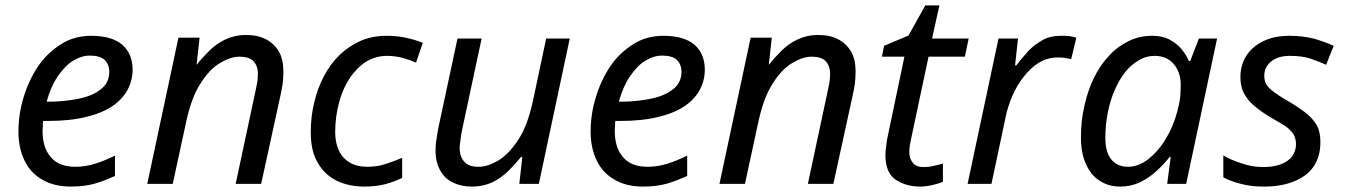

<svg xmlns="http://www.w3.org/2000/svg" viewBox="-20 -678 4958 708"><path d="M242 10C201 10 166 2 137 -15C108 -31 86 -54 71 -85C56 -115 48 -151 48 -192C48 -235 54 -277 67 -319C79 -360 97 -398 120 -433C143 -467 172 -494 205 -515C238 -536 275 -546 316 -546C367 -546 405 -535 431 -513C456 -491 469 -460 469 -421C469 -395 463 -371 451 -348C439 -325 420 -304 395 -287C370 -270 337 -256 298 -247C259 -237 211 -232 156 -232H139C138 -226 138 -220 138 -213C137 -206 137 -200 137 -195C137 -154 147 -122 167 -99C187 -75 217 -63 258 -63C283 -63 307 -67 330 -74C353 -81 377 -91 404 -104V-29C379 -18 354 -8 330 -1C305 6 276 10 242 10ZM152 -303H159C199 -303 236 -307 270 -314C304 -321 331 -332 352 -349C373 -365 383 -387 383 -414C383 -431 377 -446 366 -457C354 -468 336 -473 311 -473C290 -473 269 -466 248 -453C227 -440 209 -420 192 -395C175 -370 162 -339 152 -303Z M617 0H523L638 -539H716L705 -440H706C719 -457 734 -473 751 -490C768 -507 787 -521 810 -532C833 -543 858 -549 887 -549C916 -549 940 -544 961 -533C982 -522 997 -507 1009 -487C1020 -467 1025 -443 1025 -414C1025 -399 1024 -383 1022 -367C1019 -351 1017 -337 1014 -325L943 0H849L921 -337C924 -352 927 -365 929 -376C930 -386 931 -396 931 -405C931 -426 925 -442 914 -453C903 -464 886 -469 863 -469C841 -469 817 -461 792 -446C766 -431 742 -406 720 -371C697 -336 680 -290 667 -231L617 0Z M1325 10C1286 10 1251 3 1221 -12C1191 -27 1168 -49 1151 -79C1134 -108 1126 -145 1126 -190C1126 -229 1130 -266 1139 -301C1147 -336 1159 -368 1175 -398C1191 -428 1210 -454 1233 -476C1256 -498 1282 -515 1311 -528C1340 -540 1371 -546 1406 -546C1429 -546 1453 -544 1476 -539C1499 -534 1520 -528 1539 -520L1514 -447C1501 -453 1485 -459 1467 -464C1448 -469 1428 -472 1407 -472C1378 -472 1352 -464 1329 -450C1306 -435 1286 -414 1269 -389C1252 -363 1239 -333 1230 -299C1221 -265 1216 -229 1216 -191C1216 -164 1221 -141 1230 -122C1239 -103 1253 -88 1271 -78C1288 -68 1309 -63 1334 -63C1357 -63 1380 -66 1401 -73C1422 -80 1442 -87 1463 -96V-22C1444 -13 1424 -5 1401 1C1378 7 1352 10 1325 10Z M1720 10C1693 10 1670 5 1650 -5C1629 -15 1614 -30 1603 -50C1592 -70 1586 -94 1586 -123C1586 -138 1587 -153 1590 -167C1592 -180 1594 -194 1597 -209L1667 -536H1756L1684 -199C1681 -184 1679 -172 1678 -161C1676 -150 1675 -141 1675 -132C1675 -111 1681 -94 1692 -82C1703 -69 1720 -63 1745 -63C1768 -63 1792 -71 1819 -87C1845 -103 1869 -129 1892 -164C1915 -199 1932 -246 1945 -305L1994 -536H2081L1967 0H1895L1906 -99H1901C1888 -83 1874 -67 1857 -50C1840 -33 1820 -18 1798 -7C1775 4 1749 10 1720 10Z M2352 10C2311 10 2276 2 2247 -15C2218 -31 2196 -54 2181 -85C2166 -115 2158 -151 2158 -192C2158 -235 2164 -277 2177 -319C2189 -360 2207 -398 2230 -433C2253 -467 2282 -494 2315 -515C2348 -536 2385 -546 2426 -546C2477 -546 2515 -535 2541 -513C2566 -491 2579 -460 2579 -421C2579 -395 2573 -371 2561 -348C2549 -325 2530 -304 2505 -287C2480 -270 2447 -256 2408 -247C2369 -237 2321 -232 2266 -232H2249C2248 -226 2248 -220 2248 -213C2247 -206 2247 -200 2247 -195C2247 -154 2257 -122 2277 -99C2297 -75 2327 -63 2368 -63C2393 -63 2417 -67 2440 -74C2463 -81 2487 -91 2514 -104V-29C2489 -18 2464 -8 2440 -1C2415 6 2386 10 2352 10ZM2262 -303H2269C2309 -303 2346 -307 2380 -314C2414 -321 2441 -332 2462 -349C2483 -365 2493 -387 2493 -414C2493 -431 2487 -446 2476 -457C2464 -468 2446 -473 2421 -473C2400 -473 2379 -466 2358 -453C2337 -440 2319 -420 2302 -395C2285 -370 2272 -339 2262 -303Z M2727 0H2633L2748 -539H2826L2815 -440H2816C2829 -457 2844 -473 2861 -490C2878 -507 2897 -521 2920 -532C2943 -543 2968 -549 2997 -549C3026 -549 3050 -544 3071 -533C3092 -522 3107 -507 3119 -487C3130 -467 3135 -443 3135 -414C3135 -399 3134 -383 3132 -367C3129 -351 3127 -337 3124 -325L3053 0H2959L3031 -337C3034 -352 3037 -365 3039 -376C3040 -386 3041 -396 3041 -405C3041 -426 3035 -442 3024 -453C3013 -464 2996 -469 2973 -469C2951 -469 2927 -461 2902 -446C2876 -431 2852 -406 2830 -371C2807 -336 2790 -290 2777 -231L2727 0Z M3373 10C3337 10 3307 1 3282 -16C3257 -33 3245 -64 3245 -107C3245 -117 3246 -128 3248 -141C3249 -153 3251 -165 3254 -178L3315 -469H3232L3240 -509L3330 -547L3392 -658H3444L3417 -536H3552L3538 -469H3404L3342 -177C3340 -168 3338 -159 3336 -148C3334 -137 3333 -126 3333 -117C3333 -102 3337 -89 3346 -78C3354 -67 3367 -62 3386 -62C3398 -62 3410 -63 3421 -66C3432 -68 3444 -71 3457 -75V-8C3449 -4 3437 0 3420 4C3403 8 3388 10 3373 10Z M3636 0H3548L3662 -536H3734L3723 -437H3728C3742 -456 3757 -473 3772 -490C3787 -506 3805 -519 3824 -530C3843 -541 3866 -546 3891 -546C3900 -546 3910 -546 3921 -545C3931 -544 3940 -542 3949 -539L3930 -460C3921 -462 3913 -463 3905 -465C3896 -466 3888 -466 3879 -466C3854 -466 3832 -459 3811 -447C3790 -434 3771 -416 3755 -395C3738 -374 3724 -350 3713 -324C3702 -298 3693 -272 3688 -245L3636 0Z M4111 10C4082 10 4057 3 4036 -11C4014 -24 3997 -45 3985 -72C3972 -99 3966 -133 3966 -173C3966 -213 3970 -251 3979 -289C3987 -326 3999 -360 4014 -391C4029 -422 4048 -450 4070 -473C4091 -496 4116 -514 4143 -527C4170 -540 4198 -546 4229 -546C4252 -546 4273 -542 4291 -533C4308 -524 4323 -513 4335 -499C4347 -485 4357 -470 4364 -453H4369L4401 -536H4468L4354 0H4284L4297 -99H4293C4278 -80 4261 -62 4242 -45C4223 -28 4203 -15 4182 -5C4160 5 4136 10 4111 10ZM4140 -63C4165 -63 4189 -72 4213 -90C4236 -108 4258 -132 4277 -163C4296 -194 4311 -228 4321 -266C4326 -285 4330 -303 4332 -320C4333 -336 4334 -351 4334 -365C4334 -396 4325 -422 4308 -442C4291 -462 4267 -472 4238 -472C4217 -472 4198 -467 4180 -456C4161 -445 4144 -431 4129 -412C4114 -393 4101 -370 4090 -345C4079 -320 4071 -292 4065 -263C4059 -233 4056 -202 4056 -171C4056 -135 4063 -108 4078 -90C4093 -72 4113 -63 4140 -63Z M4641 10C4608 10 4580 7 4556 0C4531 -6 4510 -14 4491 -24V-105C4508 -94 4530 -85 4557 -76C4583 -67 4610 -62 4638 -62C4665 -62 4687 -66 4705 -73C4722 -80 4736 -89 4745 -102C4754 -115 4759 -129 4759 -146C4759 -159 4756 -171 4751 -181C4746 -190 4736 -200 4724 -210C4711 -219 4692 -230 4669 -243C4644 -258 4623 -272 4606 -287C4589 -301 4576 -317 4567 -334C4558 -351 4554 -371 4554 -394C4554 -425 4562 -451 4577 -474C4592 -497 4613 -514 4640 -527C4667 -540 4699 -546 4736 -546C4769 -546 4799 -542 4827 -535C4854 -527 4878 -518 4898 -509L4870 -439C4853 -447 4833 -454 4812 -462C4791 -469 4765 -472 4736 -472C4707 -472 4685 -465 4668 -452C4651 -438 4642 -420 4642 -399C4642 -388 4644 -377 4649 -368C4654 -359 4663 -349 4676 -340C4689 -330 4707 -318 4730 -305C4753 -292 4773 -278 4791 -265C4809 -252 4823 -236 4834 -219C4844 -202 4849 -180 4849 -155C4849 -119 4841 -89 4824 -64C4807 -39 4782 -21 4751 -9C4720 4 4683 10 4641 10Z"/></svg>

Font: NameLogos Sans
Style: Italic
Weight: 500
Version: Version 0.1